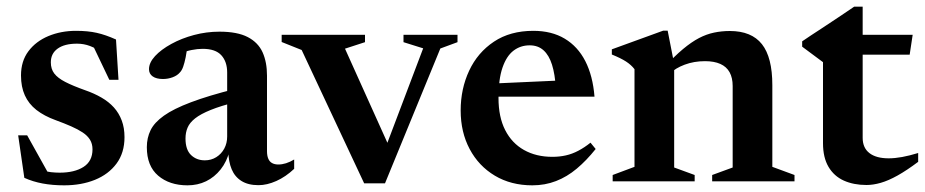

<svg xmlns="http://www.w3.org/2000/svg" viewBox="-20 -544 2776 576"><path d="M208 -451.5Q243.5 -451.5 270.2 -445.5Q297 -439.5 328 -425.5L335.5 -304.5H308L249.5 -427L288 -385Q268.5 -399 250 -406Q231.5 -413 211 -413Q173.5 -413 153 -398.2Q132.5 -383.5 132.5 -357Q132.5 -337 142.8 -323.5Q153 -310 175.8 -298.2Q198.5 -286.5 235 -273.5Q262.5 -264 284.5 -251.2Q306.5 -238.5 321.8 -221.5Q337 -204.5 345.2 -182.5Q353.5 -160.5 353.5 -132.5Q353.5 -85.5 329.5 -53.2Q305.5 -21 264.8 -4.5Q224 12 172.5 12Q137.5 12 108 6.5Q78.5 1 53 -10.5L34.5 -138H61.5L134.5 -7L72.5 -46Q90 -38 104.8 -33.5Q119.5 -29 132.8 -27.5Q146 -26 159 -26Q203.5 -26 230.5 -43.2Q257.5 -60.5 257.5 -96Q257.5 -112.5 250 -124.8Q242.5 -137 228.2 -146.5Q214 -156 193.5 -165Q173 -174 147 -183.5Q112.5 -196 89.2 -214.2Q66 -232.5 54.5 -258Q43 -283.5 43 -317.5Q43 -360.5 65.2 -390.2Q87.5 -420 125.2 -435.8Q163 -451.5 208 -451.5Z M686.5 -277.5 690.5 -238.5Q642.5 -226.5 612.2 -214.2Q582 -202 565.5 -189Q549 -176 542.8 -161.2Q536.5 -146.5 536.5 -128.5Q536.5 -95 553 -79Q569.5 -63 594.5 -63Q613.5 -63 628.8 -72.5Q644 -82 652.8 -98.2Q661.5 -114.5 661.5 -134.5V-326.5Q661.5 -359 644 -378.2Q626.5 -397.5 588 -397.5Q572.5 -397.5 555 -394Q537.5 -390.5 523 -384L543 -413.5Q540.5 -389.5 537 -372.2Q533.5 -355 529.5 -343.8Q525.5 -332.5 519.5 -326.5Q512 -317.5 498 -312.2Q484 -307 469 -307Q449 -307 438 -314.8Q427 -322.5 427 -336.5Q427 -356 445.2 -375.8Q463.5 -395.5 494 -412.2Q524.5 -429 562 -439Q599.5 -449 638.5 -449Q692 -449 723.2 -432.8Q754.5 -416.5 767.8 -387Q781 -357.5 781 -317V-90.5Q781 -77 784.8 -68Q788.5 -59 796.2 -54.8Q804 -50.5 815 -50.5Q826 -50.5 838 -54.2Q850 -58 862.5 -65.5V-37.5Q837 -13.5 809 -1Q781 11.5 755.5 11.5Q724.5 11.5 704.5 -1Q684.5 -13.5 675 -36.2Q665.5 -59 665 -90L669 -92.5Q660.5 -59 642 -35.8Q623.5 -12.5 598.2 -0.2Q573 12 542.5 12Q488.5 12 454.5 -17Q420.5 -46 420.5 -102.5Q420.5 -130.5 431.8 -153.5Q443 -176.5 471.8 -197Q500.5 -217.5 552.8 -237.2Q605 -257 686.5 -277.5Z M1301 -398.5 1135 6H1072.5L885 -394L825 -418V-439.5H1075V-417.5L1015 -398L1156 -85L1130 -83.5L1249.5 -399L1190.5 -417.5V-439.5H1352.5V-417.5Z M1580 -451.5Q1635 -451.5 1674.2 -428Q1713.5 -404.5 1736 -360.5Q1758.5 -316.5 1763.5 -254H1449L1449.5 -293L1703.5 -304.5L1647.5 -279.5Q1645 -321.5 1636 -350Q1627 -378.5 1610.5 -393.2Q1594 -408 1569 -408Q1541.5 -408 1520.5 -392Q1499.5 -376 1487.5 -341.2Q1475.5 -306.5 1475.5 -250Q1475.5 -193 1495.5 -153.8Q1515.5 -114.5 1552 -94Q1588.5 -73.5 1637 -73.5Q1658.5 -73.5 1677.5 -77.8Q1696.5 -82 1715 -91.8Q1733.5 -101.5 1751.5 -116L1767 -97Q1739.5 -62.5 1710.2 -38Q1681 -13.5 1648 -0.8Q1615 12 1577 12Q1513 12 1464.5 -17Q1416 -46 1389 -96.8Q1362 -147.5 1362 -212.5Q1362 -277.5 1387.5 -332Q1413 -386.5 1461.8 -419Q1510.5 -451.5 1580 -451.5Z M2002.5 -352.5V-41.5L2064 -19V0H1818V-19L1883.5 -43.5V-336.5Q1873.5 -349.5 1858 -359.5Q1842.5 -369.5 1815.5 -380.5V-396L1969.5 -452H1983ZM2116.5 -19 2178 -41.5V-286Q2178 -310.5 2168.8 -327.2Q2159.5 -344 2141 -352.2Q2122.5 -360.5 2095 -360.5Q2062 -360.5 2034 -350Q2006 -339.5 1991 -324L1972.5 -342Q2003.5 -375.5 2029 -396.8Q2054.5 -418 2077 -429.8Q2099.5 -441.5 2122.2 -446.2Q2145 -451 2169.5 -451Q2234.5 -451 2265.8 -411.5Q2297 -372 2297 -288.5V-43.5L2363.5 -19V0H2116.5Z M2568 -130.5Q2568 -100.5 2588.2 -84.8Q2608.5 -69 2646 -69Q2664.5 -69 2686.5 -73Q2708.5 -77 2734.5 -85V-58.5Q2700.5 -33 2672.8 -17.5Q2645 -2 2622.2 4.5Q2599.5 11 2579.5 11Q2541 11 2511.5 -2.2Q2482 -15.5 2465.5 -43.5Q2449 -71.5 2449 -114.5V-357.5L2386.5 -404V-420Q2398.5 -428.5 2413.5 -438.2Q2428.5 -448 2445 -458.8Q2461.5 -469.5 2478.2 -480.8Q2495 -492 2511.5 -503Q2528 -514 2542.5 -524H2568V-426ZM2520.5 -380V-439.5H2718L2709 -380Z"/></svg>

Font: Newsreader 24pt SemiBold
Style: Regular
Weight: 600
Designer: Hugues Gentile
Foundry: Production Type
Version: Version 1.003